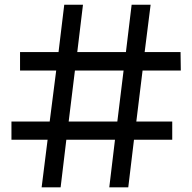

<svg xmlns="http://www.w3.org/2000/svg" viewBox="-20 -799 821 820"><path d="M562.2 -280H715.6V-202.2H552.2L527.8 1.1H446.7L471.1 -202.2H263.3L238.9 1.1H157.8L183.3 -202.2H28.9V-280H192.2L220 -497.8H65.6V-576.7H230L254.4 -778.9H334.4L310 -576.7H517.8L542.2 -778.9H623.3L597.8 -576.7H751.1L752.2 -497.8H588.9ZM300 -497.8 273.3 -280H481.1L507.8 -497.8Z"/></svg>

Font: Paperlogy 5 Medium
Style: Regular
Weight: 500
Designer: redesigned by Lee Juim, glyphs from Gmarket Sans & Montserrat
Foundry: PT&
Version: Version 1.001